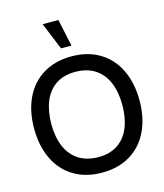

<svg xmlns="http://www.w3.org/2000/svg" viewBox="-140 -1078 1020 1197"><g transform="rotate(-15 370.0 -480.0)"><path d="M389 -800 351.5 -975H250L321.5 -800ZM30 -360Q30 -471.5 70.2 -556.2Q110.5 -641 187.5 -688Q264.5 -735 370.5 -735Q476.5 -735 553.2 -688Q630 -641 670.2 -556.2Q710.5 -471.5 710.5 -360Q710.5 -248.5 670.2 -163.8Q630 -79 553.2 -32Q476.5 15 370.5 15Q264.5 15 187.5 -32Q110.5 -79 70.2 -163.8Q30 -248.5 30 -360ZM599.5 -360Q599.5 -444 573.5 -506Q547.5 -568 495.5 -601.8Q443.5 -635.5 367.5 -635.5Q293 -635.5 242.2 -601Q191.5 -566.5 166.2 -504.2Q141 -442 141 -358.5Q141 -275 167.2 -213.5Q193.5 -152 245.5 -118.2Q297.5 -84.5 373.5 -84.5Q447.5 -84.5 498.2 -118.8Q549 -153 574.2 -215Q599.5 -277 599.5 -360Z"/></g></svg>

Font: Hauora SemiBold
Style: Regular
Weight: 600
Designer: Wayne Shih
Foundry: WCYS
Version: Version 1.001